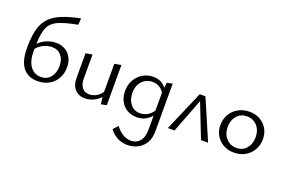

<svg xmlns="http://www.w3.org/2000/svg" viewBox="-120 -1142 2784 1861"><g transform="rotate(20 1272.0 -211.0)"><path d="M480 -218Q480 -158 453.5 -107Q427 -56 375.5 -25.5Q324 5 254 5Q157 5 103.5 -61Q50 -127 50 -267Q50 -414 85 -498.5Q120 -583 204 -631.5Q288 -680 445 -711L441 -644Q303 -618 239 -587.5Q175 -557 150.5 -501Q126 -445 122 -332Q159 -367 205 -386.5Q251 -406 303 -406Q352 -406 392.5 -383.5Q433 -361 456.5 -318.5Q480 -276 480 -218ZM407 -203Q407 -274 372 -314Q337 -354 278 -354Q237 -354 194.5 -335Q152 -316 121 -279V-257Q121 -155 161.5 -99.5Q202 -44 271 -44Q335 -44 371 -90Q407 -136 407 -203Z M967 -420V-6L910 6L901 -67Q869 -31 827 -13Q785 5 742 5Q679 5 640 -37Q601 -79 601 -151V-408L669 -420V-173Q669 -113 695.5 -79.5Q722 -46 770 -46Q805 -46 839.5 -64Q874 -82 898 -118V-408Z M1496 -420V72Q1496 144 1466 193Q1436 242 1387.5 265.5Q1339 289 1284 289Q1230 289 1182 265Q1134 241 1099 193L1144 144Q1177 190 1219 214Q1261 238 1303 238Q1358 238 1393 198Q1428 158 1428 74V-66Q1369 5 1277 5Q1220 5 1176.5 -21Q1133 -47 1109.5 -93Q1086 -139 1086 -198Q1086 -260 1114 -310.5Q1142 -361 1191 -390Q1240 -419 1298 -419Q1385 -419 1432 -355L1439 -409ZM1428 -118V-303Q1407 -336 1376.5 -353Q1346 -370 1308 -370Q1243 -370 1201 -324Q1159 -278 1159 -205Q1159 -134 1196 -88Q1233 -42 1294 -42Q1332 -42 1367 -60.5Q1402 -79 1428 -118Z M1941 0 1803 -352 1668 0H1599L1777 -414H1836L2014 0Z M2067 -202Q2067 -264 2096 -313.5Q2125 -363 2176.5 -391.5Q2228 -420 2292 -420Q2352 -420 2400 -393Q2448 -366 2475 -319Q2502 -272 2502 -213Q2502 -151 2473 -101Q2444 -51 2393.5 -23Q2343 5 2279 5Q2218 5 2170 -22Q2122 -49 2094.5 -96Q2067 -143 2067 -202ZM2429 -206Q2429 -279 2387.5 -324Q2346 -369 2283 -369Q2218 -369 2179 -324Q2140 -279 2140 -210Q2140 -137 2182 -91.5Q2224 -46 2288 -46Q2353 -46 2391 -92Q2429 -138 2429 -206Z"/></g></svg>

Font: Ysabeau Infant
Style: Regular
Weight: 400
Designer: Christian Thalmann (Catharsis Fonts)
Version: Version 0.003